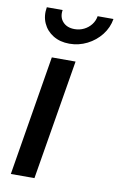

<svg xmlns="http://www.w3.org/2000/svg" viewBox="-86 -804 526 852"><g transform="rotate(10 177.0 -378.0)"><path d="M25.4 0 114.7 -541H221.7L131.8 0ZM180.2 -614.3Q138.2 -614.3 107.2 -633.3Q76.2 -652.3 61.8 -684.6Q47.4 -716.8 54.2 -756.3H125.5Q120.1 -723.6 138.9 -702.9Q157.7 -682.1 191.9 -682.1Q214.8 -682.1 234.1 -691.7Q253.4 -701.2 266.6 -718Q279.8 -734.9 283.2 -756.3H354.5Q348.1 -716.8 322.8 -684.3Q297.4 -651.9 260 -633.1Q222.7 -614.3 180.2 -614.3Z"/></g></svg>

Font: Inter 17pt Medium
Style: Italic
Weight: 500
Italic angle: -9.3988°
Version: Version 4.001;git-66647c0bb